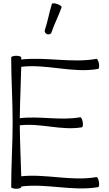

<svg xmlns="http://www.w3.org/2000/svg" viewBox="-20 -1154 671 1184"><path d="M297 -953C315 -1007 342 -1057 360 -1110C361 -1115 349 -1124 333 -1129C317 -1135 302 -1135 300 -1130C283 -1076 274 -1020 256 -967C253 -958 260 -947 271 -943C283 -940 294 -944 297 -953ZM49 -800C49 -667 58 -533 58 -400C58 -267 49 -133 49 0C49 5 63 10 80 10C97 10 111 5 111 0V-4C268 -24 429 27 585 0C591 -1 593 -16 590 -33C587 -50 580 -63 575 -62C421 -35 264 -83 111 -67C108 -172 103 -276 102 -381C229 -397 358 -347 485 -369C491 -370 493 -385 490 -402C487 -419 480 -432 475 -431C352 -409 225 -440 102 -425C103 -531 109 -637 111 -742C268 -761 428 -701 585 -729C591 -730 593 -745 590 -762C587 -779 580 -792 575 -791C422 -764 265 -804 111 -787C111 -791 111 -796 111 -800C111 -805 97 -810 80 -810C63 -810 49 -805 49 -800Z"/></svg>

Font: Nupuram ExtraLight
Style: Regular
Weight: 200
Designer: Santhosh Thottingal (santhosh.thottingal@gmail.com)
Foundry: SMC
Version: Version 1.000